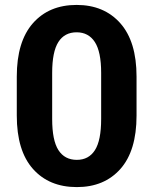

<svg xmlns="http://www.w3.org/2000/svg" viewBox="-20 -741 611 771"><path d="M288.6 10.3Q177.2 10.3 112.3 -62.7Q47.4 -135.7 47.4 -276.9V-433.6Q47.4 -574.2 112.1 -647.7Q176.8 -721.2 287.6 -721.2Q397.9 -721.2 463.1 -647.7Q528.3 -574.2 528.3 -433.6V-276.9Q528.3 -135.7 463.6 -62.7Q398.9 10.3 288.6 10.3ZM288.6 -99.1Q336.4 -99.1 361.3 -138.2Q386.2 -177.2 386.2 -263.2V-448.2Q386.2 -533.2 360.8 -572.3Q335.4 -611.3 287.6 -611.3Q239.3 -611.3 214.4 -572.3Q189.5 -533.2 189.5 -448.2V-263.2Q189.5 -177.2 214.6 -138.2Q239.7 -99.1 288.6 -99.1Z"/></svg>

Font: Suwannaphum
Style: Bold
Weight: 700
Designer: Danh Hong
Version: Version 8.002; ttfautohint (v1.8.3)